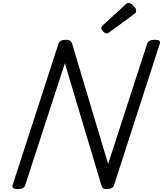

<svg xmlns="http://www.w3.org/2000/svg" viewBox="-20 -1289 1123 1323"><path d="M102 14Q58 14 67 -14L383 -988Q388 -1002 401 -1008.5Q414 -1015 435 -1015Q453 -1015 462.5 -1008.5Q472 -1002 477 -988L725 -159L994 -988Q999 -1002 1012 -1008.5Q1025 -1015 1046 -1015Q1092 -1015 1081 -988L766 -14Q762 0 748.5 7Q735 14 715 14Q699 14 691 9Q683 4 678 -14L427 -853L154 -14Q150 0 137 7Q124 14 102 14ZM716 -1058Q705 -1058 691.5 -1071.5Q678 -1085 678 -1095Q678 -1099 679.5 -1103Q681 -1107 687 -1113L845 -1258Q850 -1263 854.5 -1266Q859 -1269 865 -1269Q875 -1269 887.5 -1260Q900 -1251 909 -1239Q918 -1227 918 -1216Q918 -1209 916 -1204Q914 -1199 903 -1191L735 -1068Q729 -1064 724.5 -1061Q720 -1058 716 -1058Z"/></svg>

Font: Playwrite MX
Style: Regular
Weight: 400
Designer: Veronika Burian, José Scaglione
Foundry: TypeTogether
Version: Version 1.002